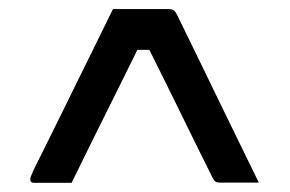

<svg xmlns="http://www.w3.org/2000/svg" viewBox="-20 -770 640 423"><path d="M228.9 -750Q259.6 -750 290.4 -750Q321.2 -750 351.5 -750Q358.3 -750 362.4 -747.4Q366.5 -744.8 370.1 -737.3Q396.2 -684.3 417.8 -639.6Q439.3 -594.9 459.9 -552.8Q480.4 -510.8 502.2 -466Q524.1 -421.3 550.2 -367.7Q529.1 -367.7 507.8 -367.7Q486.6 -367.7 465 -367.7Q458.6 -367.7 455.4 -369.4Q452.2 -371.1 448.8 -377.4Q426.9 -421.4 409.7 -456.3Q392.6 -491.2 376.7 -523.5Q360.8 -555.9 343.3 -591.4Q325.8 -626.9 303.4 -671.5L325 -660.2H257.7L292.7 -680.6Q267.6 -630 248.3 -590.6Q228.9 -551.3 211.6 -516.9Q194.4 -482.5 176.8 -446.7Q159.2 -410.9 137.8 -367.3H54.8Q52.4 -367.3 50.5 -368Q48.6 -368.7 47.6 -370.4Q46.6 -372.1 46.6 -374.5Q46.6 -377.5 48.1 -381.4Q49.6 -385.4 54.1 -395.8Q62.1 -411.6 80.6 -448.9Q99.1 -486.3 123.9 -536.6Q148.7 -586.9 175.9 -642.3Q203 -697.6 228.9 -750Z"/></svg>

Font: Recursive Sans Linear Light
Style: Regular
Weight: 300
Version: Version 1.085